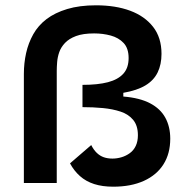

<svg xmlns="http://www.w3.org/2000/svg" viewBox="-20 -690 712 724"><path d="M407 14Q366 14 335 4Q304 -6 281.5 -26Q259 -46 244 -74L324 -143Q333 -125 345 -113.5Q357 -102 371.5 -97Q386 -92 404 -92Q421 -92 438 -97Q455 -102 469.5 -112.5Q484 -123 492 -140Q500 -157 500 -180Q500 -216 482.5 -237.5Q465 -259 435 -269Q405 -279 368 -282.5Q331 -286 291 -286V-370Q349 -370 387 -380Q425 -390 445 -412Q465 -434 465 -471Q465 -508 446 -528Q427 -548 397.5 -556Q368 -564 335 -564Q293 -564 266.5 -554Q240 -544 225 -528Q210 -512 203.5 -493.5Q197 -475 195.5 -456Q194 -437 194 -423V0H70V-411Q70 -452 78.5 -490Q87 -528 105.5 -561Q124 -594 155.5 -618Q187 -642 233.5 -656Q280 -670 342 -670Q416 -670 471 -649.5Q526 -629 557.5 -588.5Q589 -548 589 -487Q589 -447 574.5 -417Q560 -387 528.5 -368Q497 -349 445 -340V-326Q507 -321 546 -300.5Q585 -280 603.5 -246Q622 -212 622 -167Q622 -111 596.5 -70.5Q571 -30 522.5 -8Q474 14 407 14Z"/></svg>

Font: Bricolage Grotesque 16pt SemiBold
Style: Regular
Weight: 600
Version: Version 1.001;gftools[0.9.33.dev8+g029e19f]